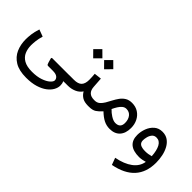

<svg xmlns="http://www.w3.org/2000/svg" viewBox="-17 -1142 2019 2019"><g transform="rotate(45 992.5 -133.0)"><path d="M336.4 251.5Q231 251.5 167.7 212.9Q104.5 174.3 76.4 110.1Q48.3 45.9 48.3 -30.8Q48.3 -64 53.5 -107.4Q58.6 -150.9 77.1 -206.5L154.8 -177.7Q140.6 -128.9 136.5 -91.3Q132.3 -53.7 132.3 -27.8Q132.3 24.9 150.9 68.4Q169.4 111.8 214.1 137.7Q258.8 163.6 336.4 163.6Q409.7 163.6 462.2 145.5Q514.6 127.4 542.7 102.5Q570.8 77.6 570.8 57.1Q570.8 33.7 550.5 17.1Q530.3 0.5 484.9 0.5H412.6Q402.8 0.5 398.4 -8.1Q394 -16.6 390.1 -30.3L377 -77.1Q376.5 -81.1 378.9 -84.7Q381.3 -88.4 387.7 -88.4H658.7V0.5H638.7Q646 15.1 648.2 28.3Q650.4 41.5 650.4 55.7Q650.4 87.9 631.6 122.3Q612.8 156.7 574 186Q535.2 215.3 476.1 233.4Q417 251.5 336.4 251.5Z M854 -528.3 922.4 -460.4 854 -391.6 786.1 -460.4ZM691.9 -528.3 760.3 -460.4 691.9 -391.6 624 -460.4ZM639.2 -88.9H707.5Q769.5 -88.9 796.1 -116.7Q822.8 -144.5 822.8 -202.1Q822.8 -225.6 821.5 -246.6Q820.3 -267.6 818.4 -288.6L899.9 -298.3L907.7 -184.1Q913.6 -88.9 1006.8 -88.9H1017.1V0H1005.9Q951.7 0 919.2 -19.5Q886.7 -39.1 866.7 -74.7Q840.3 -36.1 797.4 -18.1Q754.4 0 707.5 0H639.2Z M1338.4 11.2Q1289.6 11.2 1248.3 -10Q1207 -31.2 1162.6 -74.2Q1130.9 -38.6 1101.6 -19.3Q1072.3 0 1019 0H997.6V-88.9H1016.6Q1049.3 -88.9 1071.8 -107.7Q1094.2 -126.5 1111.8 -156.2Q1129.4 -186 1146.7 -219.5Q1164.1 -252.9 1185.5 -282.7Q1207 -312.5 1237.5 -331.3Q1268.1 -350.1 1313 -350.1Q1367.2 -350.1 1407.5 -324Q1447.8 -297.9 1470 -253.9Q1492.2 -210 1492.2 -155.8Q1492.2 -76.2 1451.9 -32.5Q1411.6 11.2 1338.4 11.2ZM1314.9 -263.7Q1290.5 -263.7 1270.5 -247.3Q1250.5 -231 1234.4 -205.1Q1218.3 -179.2 1205.6 -151.4Q1234.9 -120.6 1266.1 -101.1Q1306.2 -75.2 1337.4 -75.2Q1409.7 -75.2 1409.7 -147.9Q1409.7 -198.7 1384.5 -231.2Q1359.4 -263.7 1314.9 -263.7Z M1936.5 -83.5Q1936.5 201.7 1623.5 261.7L1594.7 184.1Q1707 162.6 1773.9 112.5Q1840.8 62.5 1853 -13.2Q1834.5 -7.3 1810.1 -2.9Q1785.6 1.5 1767.1 1.5Q1588.9 1.5 1588.9 -149.9Q1588.9 -200.2 1607.4 -249Q1626 -297.9 1662.6 -329.8Q1699.2 -361.8 1753.9 -361.8Q1802.2 -361.8 1836.7 -338.1Q1871.1 -314.5 1893.3 -274.4Q1915.5 -234.4 1926 -184.8Q1936.5 -135.3 1936.5 -83.5ZM1769.5 -86.9Q1812.5 -86.9 1855 -99.6Q1850.1 -181.6 1824.7 -227.8Q1799.3 -273.9 1752.9 -273.9Q1720.7 -273.9 1702.9 -252.7Q1685.1 -231.4 1678 -203.1Q1670.9 -174.8 1670.9 -152.8Q1670.9 -117.2 1695.3 -102.1Q1719.7 -86.9 1769.5 -86.9Z"/></g></svg>

Font: Vazirmatn FD
Style: Regular
Weight: 400
Designer: Saber Rastikerdar
Foundry: Saber Rastikerdar
Version: Version 33.001